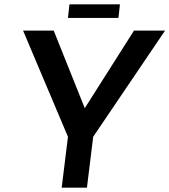

<svg xmlns="http://www.w3.org/2000/svg" viewBox="-20 -870 785 890"><path d="M295 -236 87 -728H229L386 -336L351 -334L601 -728H745L412 -236L383 0H266ZM302 -850H536L529 -787H295Z"/></svg>

Font: Josefin Sans Thin SemiBold
Style: Italic
Weight: 600
Italic angle: -7°
Version: Version 2.000